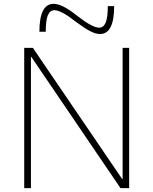

<svg xmlns="http://www.w3.org/2000/svg" viewBox="-20 -979 798 999"><path d="M106 0V-730H151L616 -47H618V-730H652V0H607L143 -683H141V0ZM500 -802Q477 -802 447 -818Q417 -834 373 -867Q335 -897 307.5 -911.5Q280 -926 263 -926Q240 -926 229 -899.5Q218 -873 218 -814H185Q185 -959 259 -959Q282 -959 312.5 -943.5Q343 -928 385 -894Q424 -864 451.5 -849.5Q479 -835 496 -835Q519 -835 530 -862Q541 -889 541 -947H574Q574 -802 500 -802Z"/></svg>

Font: M PLUS 1 ExtraLight
Style: Regular
Weight: 250
Version: Version 1.001